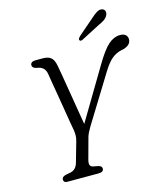

<svg xmlns="http://www.w3.org/2000/svg" viewBox="-127 -975 919 1070"><g transform="rotate(-15 332.5 -439.5)"><path d="M337.5 -20.5Q337 0 308.5 0H127.5Q106.5 0 106.5 -18.5Q106.5 -34.5 130.5 -40L157 -45Q190.5 -51.5 201.5 -91L233.5 -203.5Q239 -221.5 239.2 -236Q239.5 -250.5 237.5 -265Q233.5 -287 227.5 -322.2Q221.5 -357.5 214.8 -399.2Q208 -441 201 -482Q194 -523 188.2 -557Q182.5 -591 179.5 -610.5Q172 -651.5 128.5 -657Q102.5 -661.5 102 -679.5Q101.5 -688 109 -694Q116.5 -700 128 -700H173.5Q205 -700 221 -686Q237 -672 243 -637.5Q247.5 -613.5 254.8 -570.5Q262 -527.5 270.5 -476.2Q279 -425 287.2 -375Q295.5 -325 302 -287L478.5 -583Q523.5 -659 555.5 -686.5Q587.5 -714 621.5 -714Q644.5 -714 654.8 -703.8Q665 -693.5 665 -679Q665 -641 609 -630.5Q581 -625 555.2 -605.5Q529.5 -586 498.5 -535.5L330 -262Q320 -245 314.5 -233.5Q309 -222 305.5 -210L272 -87Q262.5 -50.5 288 -45.5L319 -39.5Q337.5 -34 337.5 -20.5ZM496.5 -844Q517.5 -863.5 533.8 -873Q550 -882.5 564.5 -878Q577 -874 579.8 -862Q582.5 -850 575.5 -837.5Q567.5 -824 554.8 -815.8Q542 -807.5 523 -799L414 -742.5Q401 -736.5 396.5 -745Q394 -749.5 397.2 -755Q400.5 -760.5 405.5 -765.5Z"/></g></svg>

Font: Fraunces 72pt S100 Light
Style: Italic
Weight: 300
Italic angle: -16°
Version: Version 1.000; ttfautohint (v1.8.3)